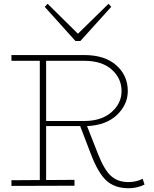

<svg xmlns="http://www.w3.org/2000/svg" viewBox="-20 -975 809 1008"><path d="M401.9 -759.8H376L214.8 -939L230 -955.1L389.2 -797.9L549.8 -955.1L564 -939ZM729 -36.1 738.8 -5.9Q699.7 13.2 654.8 13.2Q582.5 13.2 538.6 -26.9Q494.6 -66.9 456.1 -168.9L400.9 -313H222.2V-29.8L371.1 -30.8V0L40 1V-28.8L189 -29.8V-655.8H40V-686H421.9Q530.3 -686 590.6 -632.3Q650.9 -578.6 650.9 -497.1Q650.9 -425.8 594 -371.6Q537.1 -317.4 437 -313L493.2 -169.9Q525.9 -85.4 561.8 -52.2Q597.7 -19 654.8 -19Q693.8 -19 729 -36.1ZM222.2 -655.8V-339.8H421.9Q512.7 -339.8 565.4 -386.2Q618.2 -432.6 618.2 -497.1Q618.2 -563.5 566.7 -609.6Q515.1 -655.8 421.9 -655.8Z"/></svg>

Font: BioRhyme ExtraLight
Style: Regular
Weight: 275
Designer: Aoife Mooney
Foundry: Aoife Mooney Type
Version: Version 1.500;PS 001.500;hotconv 1.0.88;makeotf.lib2.5.64775